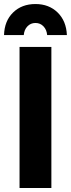

<svg xmlns="http://www.w3.org/2000/svg" viewBox="-20 -933 352 953"><path d="M77 -700H235V0H77ZM0 -759Q2 -829 45 -871Q88 -913 156 -913Q223 -913 266 -871Q309 -829 312 -759H214Q212 -785 196 -802Q180 -819 156 -819Q132 -819 116 -802Q100 -785 98 -759Z"/></svg>

Font: Argentum Sans SemiBold
Style: Regular
Weight: 600
Designer: Julieta Ulanovsky (Modified by Cristiano Sobral)
Foundry: Julieta Ulanovsky
Version: Version 5.001;November 22, 2018;FontCreator 11.5.0.2425 64-b